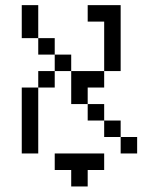

<svg xmlns="http://www.w3.org/2000/svg" viewBox="-20 -582 540 728"><path d="M375 62.5V0H187.5V62.5H250V125H312.5V62.5ZM500 0V-62.5H437.5V0ZM62.5 -250Q62.5 -250 62.5 0H125Q125 0 125 -250ZM437.5 -62.5V-125H375V-62.5ZM375 -125V-187.5H312.5V-125ZM312.5 -187.5V-250H375V-312.5H250Q250 -312.5 250 -187.5ZM125 -250H187.5V-312.5H125ZM187.5 -312.5H250V-375H187.5ZM375 -312.5H437.5Q437.5 -312.5 437.5 -562.5H312.5V-500H375ZM187.5 -375V-437.5H125V-375ZM125 -437.5Q125 -437.5 125 -562.5H62.5Q62.5 -562.5 62.5 -437.5Z"/></svg>

Font: UnifontExMono
Style: Regular
Weight: 500
Version: Version 15.0.06